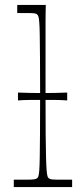

<svg xmlns="http://www.w3.org/2000/svg" viewBox="-20 -760 331 780"><path d="M36 0V-30Q51 -30 63 -30Q75 -30 84 -30Q110 -30 118.5 -31.5Q127 -33 131 -36Q134 -38 136 -44Q138 -50 139.5 -67.5Q141 -85 141.5 -120.5Q142 -156 142.5 -216.5Q143 -277 143 -371Q143 -463 142.5 -523Q142 -583 141.5 -618Q141 -653 139.5 -670Q138 -687 136 -693Q134 -699 131 -701Q127 -705 118.5 -706Q110 -707 86 -707Q79 -707 70 -707Q61 -707 50 -707V-740H166Q166 -731 165.5 -715.5Q165 -700 165 -674Q165 -648 165 -607.5Q165 -567 165 -509Q165 -451 165 -371Q165 -277 165.5 -216.5Q166 -156 167 -120.5Q168 -85 169.5 -67.5Q171 -50 173 -44Q175 -38 178 -36Q183 -32 192 -31Q201 -30 231 -30Q239 -30 249.5 -30Q260 -30 273 -30V0ZM53 -352V-384Q78 -383 102.5 -382.5Q127 -382 152 -382Q178 -382 203 -382.5Q228 -383 253 -384V-352Q228 -354 203 -354Q178 -354 152 -354Q127 -354 102.5 -354Q78 -354 53 -352Z"/></svg>

Font: Ojuju ExtraLight
Style: Regular
Weight: 200
Designer: Chisaokwu Joboson, Mirko Velimirovic
Foundry: Udi Foundry
Version: Version 1.000